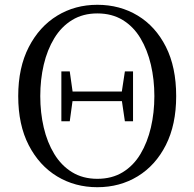

<svg xmlns="http://www.w3.org/2000/svg" viewBox="-20 -765 811 801"><path d="M236 -259V-467H271L284 -375V-354L271 -259ZM501 -259 487 -354V-375L501 -467H535V-259ZM386 16Q293 16 218.5 -29Q144 -74 100 -159Q56 -244 56 -364Q56 -483 100 -568.5Q144 -654 218.5 -699.5Q293 -745 386 -745Q480 -745 554.5 -700Q629 -655 672 -570Q715 -485 715 -364Q715 -245 672 -160Q629 -75 554.5 -29.5Q480 16 386 16ZM386 -19Q447 -19 492 -46.5Q537 -74 566 -122.5Q595 -171 609.5 -233Q624 -295 624 -364Q624 -433 609.5 -495Q595 -557 566 -605.5Q537 -654 492 -681.5Q447 -709 386 -709Q326 -709 281 -681.5Q236 -654 206.5 -605.5Q177 -557 162.5 -495Q148 -433 148 -364Q148 -295 162.5 -233Q177 -171 206.5 -122.5Q236 -74 281 -46.5Q326 -19 386 -19ZM260 -343V-383H511V-343Z"/></svg>

Font: Noto Serif JP
Style: Regular
Weight: 400
Designer: Ryoko NISHIZUKA  (kana & ideographs); Frank Grießhammer (Latin, Greek & Cyrillic); Wenlong ZHANG  (bopomofo); Sandoll Co
Foundry: Adobe
Version: Version 2.003-H1;hotconv 1.1.1;makeotfexe 2.6.0